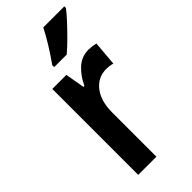

<svg xmlns="http://www.w3.org/2000/svg" viewBox="-245 -863 858 858"><g transform="rotate(-45 183.5 -434.0)"><path d="M307 -604Q316 -604 327.5 -602.5Q339 -601 351 -598L341 -481Q333 -484 321.5 -485.5Q310 -487 303 -487Q249 -487 216 -445Q183 -403 183 -331V-51H68V-594H157L173 -502H179Q198 -544 230 -574Q262 -604 307 -604ZM367 -807Q353 -788 327.5 -760.5Q302 -733 273.5 -704.5Q245 -676 222 -657H143V-669Q169 -706 193 -744.5Q217 -783 234 -817H367Z"/></g></svg>

Font: Noto Sans Tamil UI Condensed SemiBold
Style: Regular
Weight: 600
Width: 3
Designer: Jelle Bosma - Monotype Design Team
Foundry: Monotype Imaging Inc.
Version: Version 2.004; ttfautohint (v1.8.4.7-5d5b)